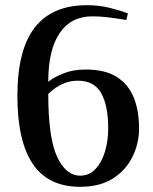

<svg xmlns="http://www.w3.org/2000/svg" viewBox="-20 -700 591 740"><path d="M289 20Q166 20 106.5 -68Q47 -156 47 -330Q47 -508 114 -594Q181 -680 315 -680Q362 -680 404 -669.5Q446 -659 473 -648L467 -623Q424 -630 394.5 -633.5Q365 -637 335 -637Q254 -637 210 -572.5Q166 -508 166 -385Q189 -403 225.5 -417.5Q262 -432 310 -432Q385 -432 430 -403.5Q475 -375 495.5 -324Q516 -273 516 -205Q516 -147 490.5 -95.5Q465 -44 415 -12Q365 20 289 20ZM289 -23Q324 -23 348 -48.5Q372 -74 384.5 -115.5Q397 -157 397 -205Q397 -293 370 -341Q343 -389 280 -389Q252 -389 228.5 -379.5Q205 -370 189 -357.5Q173 -345 166 -338Q166 -169 200 -96Q234 -23 289 -23Z"/></svg>

Font: El Messiri SemiBold
Style: Regular
Weight: 600
Designer: Mohamed Gaber
Foundry: Kief Type Foundry
Version: Version 2.020; ttfautohint (v1.8.3)